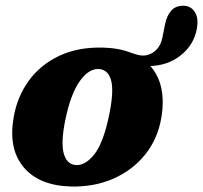

<svg xmlns="http://www.w3.org/2000/svg" viewBox="-20 -649 721 682"><path d="M345.5 -480Q403 -478.5 447 -461Q452.5 -459.5 463 -456Q496 -445 522.5 -461.8Q549 -478.5 556.5 -514L566 -561.5Q572 -593 588.5 -611.5Q605 -630 635 -628.5Q662 -626.5 674.8 -601.5Q687.5 -576.5 676 -533Q662.5 -483 618.5 -449.8Q574.5 -416.5 514 -414.5Q572 -349 553.5 -233.5Q541 -156.5 495.8 -100.2Q450.5 -44 382.2 -14.2Q314 15.5 232.5 13.5Q119 10.5 64 -55Q9 -120.5 28.5 -232Q41 -305.5 82.2 -362.2Q123.5 -419 190 -450.5Q256.5 -482 345.5 -480ZM246.5 -63Q280 -58.5 313.2 -98.5Q346.5 -138.5 367.5 -239.5Q384.5 -321 375.5 -360Q366.5 -399 335 -403.5Q297.5 -408 264.2 -362Q231 -316 212 -223Q196 -144 206 -105.5Q216 -67 246.5 -63Z"/></svg>

Font: Fraunces 9pt Soft
Style: Bold Italic
Weight: 700
Italic angle: -16°
Version: Version 1.000;[b76b70a41]